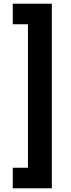

<svg xmlns="http://www.w3.org/2000/svg" viewBox="-20 -852 386 1037"><path d="M49 54V165H260V-832H49V-721H131V54Z"/></svg>

Font: Noto Sans Devanagari UI ExtraCondensed ExtraBold
Style: Regular
Weight: 800
Width: 2
Designer: Jelle Bosma - Monotype Design Team
Foundry: Monotype Imaging Inc.
Version: Version 2.003